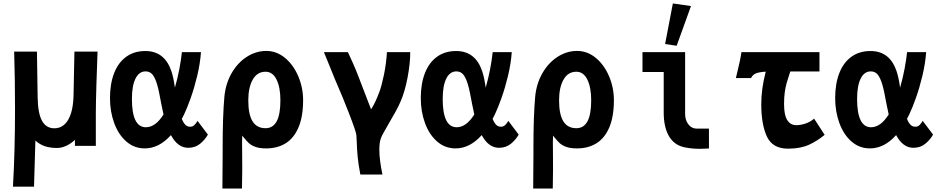

<svg xmlns="http://www.w3.org/2000/svg" viewBox="-20 -852 5440 1112"><path d="M67 -223Q67 -392.5 62 -553H194L198 -289Q199.5 -195 223.5 -152Q247.5 -109 295 -109Q346 -109 375 -158.5Q404 -208 406 -302L411 -553H545Q542 -484.5 538.5 -367Q535 -249.5 535 -198V-7H414V-42Q391.5 -20.5 364.2 -7.8Q337 5 310 5Q270 5 239.8 -5.2Q209.5 -15.5 185 -38L177 229H55Q67 25 67 -223Z M617 -283.5Q617 -367 641 -428.5Q665 -490 711 -523.2Q757 -556.5 821.5 -556.5Q932.5 -556.5 972 -441.5Q985 -403.5 993 -344.5Q1008 -396 1018.5 -451Q1029 -506 1033.5 -550H1144Q1139 -482.5 1122 -412Q1105 -341.5 1084.5 -284.2Q1064 -227 1046.5 -190L1033 -163.5Q1042.5 -140 1053.8 -129Q1065 -118 1081.5 -118Q1095.5 -118 1105.2 -127.2Q1115 -136.5 1124 -152L1184 -72.5Q1168 -43.5 1139.5 -19.8Q1111 4 1070 4Q1009.5 4 970 -69.5Q901 7.5 818.5 7.5Q757 7.5 711.2 -32.8Q665.5 -73 641.2 -139.8Q617 -206.5 617 -283.5ZM825 -115Q880.5 -115 927 -189Q921.5 -211 914.5 -248.5Q906.5 -292.5 901.2 -317.2Q896 -342 890 -362.5Q879 -400 864 -419.2Q849 -438.5 823 -438.5Q785.5 -438.5 764.8 -397Q744 -355.5 744 -279Q744 -115 825 -115Z M1268 240 1269.5 51V20.5V1Q1269.5 -179 1279.5 -291Q1286.5 -367 1321.2 -427.8Q1356 -488.5 1409.2 -522.8Q1462.5 -557 1522 -557Q1582.5 -557 1631.2 -516.2Q1680 -475.5 1707.8 -409.5Q1735.5 -343.5 1735.5 -272Q1735.5 -176.5 1708.8 -114Q1682 -51.5 1634.2 -22Q1586.5 7.5 1522 7.5Q1484 7.5 1459.8 -1.2Q1435.5 -10 1421.5 -23Q1407.5 -36 1389.5 -58.5L1383 -66.5Q1382 -51.5 1382 -27.5Q1382 8.5 1382.5 30.5L1383 126.5Q1383 183 1381.5 240ZM1604 -271Q1604 -345.5 1581.8 -391Q1559.5 -436.5 1518 -436.5Q1469.5 -436.5 1443.8 -391Q1418 -345.5 1418 -271Q1418 -189 1442.8 -149.2Q1467.5 -109.5 1518 -109.5Q1561 -109.5 1582.5 -149.5Q1604 -189.5 1604 -271Z M2046 -33Q2045 -58.5 2044 -70Q2042 -91 2000.8 -196.8Q1959.5 -302.5 1939 -348Q1925.5 -378 1891 -464.5Q1864.5 -530.5 1856 -550H1995Q2008.5 -521 2024.5 -485.2Q2040.5 -449.5 2054 -414L2129 -219Q2143.5 -241 2153.8 -263.2Q2164 -285.5 2177 -319Q2190.5 -355 2203.8 -419.2Q2217 -483.5 2221 -550H2356Q2356 -485 2340.5 -403Q2325 -321 2300 -264Q2288.5 -237 2272.2 -207.5Q2256 -178 2232.5 -138Q2207 -93.5 2198 -77.2Q2189 -61 2185 -48Q2177 -24.5 2177 14.5Q2177 73.5 2195 159H2067Q2055.5 99.5 2051.5 56.5Q2047.5 13.5 2046 -33Z M2417 -283.5Q2417 -367 2441 -428.5Q2465 -490 2511 -523.2Q2557 -556.5 2621.5 -556.5Q2732.5 -556.5 2772 -441.5Q2785 -403.5 2793 -344.5Q2808 -396 2818.5 -451Q2829 -506 2833.5 -550H2944Q2939 -482.5 2922 -412Q2905 -341.5 2884.5 -284.2Q2864 -227 2846.5 -190L2833 -163.5Q2842.5 -140 2853.8 -129Q2865 -118 2881.5 -118Q2895.5 -118 2905.2 -127.2Q2915 -136.5 2924 -152L2984 -72.5Q2968 -43.5 2939.5 -19.8Q2911 4 2870 4Q2809.5 4 2770 -69.5Q2701 7.5 2618.5 7.5Q2557 7.5 2511.2 -32.8Q2465.5 -73 2441.2 -139.8Q2417 -206.5 2417 -283.5ZM2625 -115Q2680.5 -115 2727 -189Q2721.5 -211 2714.5 -248.5Q2706.5 -292.5 2701.2 -317.2Q2696 -342 2690 -362.5Q2679 -400 2664 -419.2Q2649 -438.5 2623 -438.5Q2585.5 -438.5 2564.8 -397Q2544 -355.5 2544 -279Q2544 -115 2625 -115Z M3068 240 3069.5 51V20.5V1Q3069.5 -179 3079.5 -291Q3086.5 -367 3121.2 -427.8Q3156 -488.5 3209.2 -522.8Q3262.5 -557 3322 -557Q3382.5 -557 3431.2 -516.2Q3480 -475.5 3507.8 -409.5Q3535.5 -343.5 3535.5 -272Q3535.5 -176.5 3508.8 -114Q3482 -51.5 3434.2 -22Q3386.5 7.5 3322 7.5Q3284 7.5 3259.8 -1.2Q3235.5 -10 3221.5 -23Q3207.5 -36 3189.5 -58.5L3183 -66.5Q3182 -51.5 3182 -27.5Q3182 8.5 3182.5 30.5L3183 126.5Q3183 183 3181.5 240ZM3404 -271Q3404 -345.5 3381.8 -391Q3359.5 -436.5 3318 -436.5Q3269.5 -436.5 3243.8 -391Q3218 -345.5 3218 -271Q3218 -189 3242.8 -149.2Q3267.5 -109.5 3318 -109.5Q3361 -109.5 3382.5 -149.5Q3404 -189.5 3404 -271Z M3824 -200V-435H3701V-550H3948V-192Q3948 -156 3967 -131.5Q3986 -107 4016 -107H4086V8Q4050 10 4033.5 10Q3986 10 3944 1Q3884.5 -11.5 3854.2 -63.8Q3824 -116 3824 -200ZM3982 -817 3899 -587 3832 -597 3877 -832Z M4253 -446.5Q4259 -471 4265 -498.8Q4271 -526.5 4274 -550H4726V-438H4557Q4543.5 -398 4536.5 -373.2Q4529.5 -348.5 4525.2 -318.5Q4521 -288.5 4521 -249Q4521 -185 4539.8 -156Q4558.5 -127 4592 -127Q4616 -127 4644.5 -136.2Q4673 -145.5 4695 -165L4756 -71Q4713.5 -35.5 4664.5 -13.2Q4615.5 9 4544 9Q4454 9 4421.5 -61.5Q4389 -132 4389 -248Q4389 -338.5 4415 -437Q4376 -434.5 4357.5 -426.8Q4339 -419 4330 -400H4242Q4244.5 -413.5 4253 -446.5Z M4817 -283.5Q4817 -367 4841 -428.5Q4865 -490 4911 -523.2Q4957 -556.5 5021.5 -556.5Q5132.5 -556.5 5172 -441.5Q5185 -403.5 5193 -344.5Q5208 -396 5218.5 -451Q5229 -506 5233.5 -550H5344Q5339 -482.5 5322 -412Q5305 -341.5 5284.5 -284.2Q5264 -227 5246.5 -190L5233 -163.5Q5242.5 -140 5253.8 -129Q5265 -118 5281.5 -118Q5295.5 -118 5305.2 -127.2Q5315 -136.5 5324 -152L5384 -72.5Q5368 -43.5 5339.5 -19.8Q5311 4 5270 4Q5209.5 4 5170 -69.5Q5101 7.5 5018.5 7.5Q4957 7.5 4911.2 -32.8Q4865.5 -73 4841.2 -139.8Q4817 -206.5 4817 -283.5ZM5025 -115Q5080.5 -115 5127 -189Q5121.5 -211 5114.5 -248.5Q5106.5 -292.5 5101.2 -317.2Q5096 -342 5090 -362.5Q5079 -400 5064 -419.2Q5049 -438.5 5023 -438.5Q4985.5 -438.5 4964.8 -397Q4944 -355.5 4944 -279Q4944 -115 5025 -115Z"/></svg>

Font: JuliaMono Black
Style: Regular
Weight: 900
Monospace: yes
Designer: cormullion
Foundry: corm
Version: Version 0.054; ttfautohint (v1.8.4)